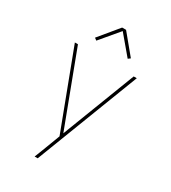

<svg xmlns="http://www.w3.org/2000/svg" viewBox="-227 -859 1055 1187"><g transform="rotate(30 300.0 -265.5)"><path d="M216 215Q224 195 232 174.5Q240 154 248 133L287 30L79 -520H101L298 2L499 -520H521L238 215ZM188 -596 172 -608 286 -746H314L428 -608L412 -596L300 -729Z"/></g></svg>

Font: Iosevka Aile Thin
Style: Regular
Weight: 100
Designer: Belleve Invis
Foundry: Belleve Invis
Version: Version 31.1.0; ttfautohint (v1.8.4)